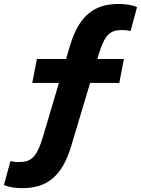

<svg xmlns="http://www.w3.org/2000/svg" viewBox="-56 -762 729 994"><path d="M558.5 -741.5C436.5 -741.5 354 -686.5 306 -524L286 -456.5H135L111 -332.5H249L166.5 -54.5C134 55.5 103.5 77 41.5 77C23 77 10 75 -2 72L-35.5 195.5C-8 208 26.5 212 59.5 212C181.5 212 264 157 312.5 -5.5L410.5 -332.5H561.5L585.5 -456.5H448L453.5 -475.5C486 -584.5 514.5 -606.5 576.5 -606.5C595 -606.5 608 -604.5 620 -601.5L653.5 -725C626 -737.5 591.5 -741.5 558.5 -741.5Z"/></svg>

Font: Monaspace Neon ExtraBold
Style: Italic
Weight: 800
Italic angle: -11°
Designer: Riley Cran & the Lettermatic Team
Foundry: Lettermatic
Version: Version 1.200 (Monaspace Neon)